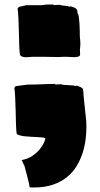

<svg xmlns="http://www.w3.org/2000/svg" viewBox="-20 -560 439 842"><path d="M356 -50.8Q358.9 -28.8 358.9 -2Q358.9 24.9 355 54.9Q351.1 85 341.1 114.5Q331.1 144 314.5 170.7Q297.9 197.3 272.2 217.8Q246.6 238.3 211.2 250.2Q175.8 262.2 128.9 262.2Q123.5 262.2 118.9 262.2Q114.3 262.2 109.9 261.2Q109.4 256.3 108.2 249.8Q106.9 243.2 105.2 236.6Q103.5 230 101.8 223.4Q100.1 216.8 99.1 211.9L86.9 166Q85.9 165 84.2 161.6Q82.5 158.2 80.8 154.3Q79.1 150.4 77.6 147Q76.2 143.6 74.7 142.1Q101.6 137.2 121.1 124Q140.6 110.8 153.3 95.7Q166 80.6 172.4 66.7Q178.7 52.7 178.7 46.9Q178.7 44.4 169.4 43.2Q160.2 42 146.5 41.3Q132.8 40.5 116.5 39.8Q100.1 39.1 86.2 37.4Q72.3 35.6 62.7 32.5Q53.2 29.3 52.7 23.9Q50.8 8.3 50 -18.8Q49.3 -45.9 48.6 -75.2Q47.9 -104.5 46.6 -131.6Q45.4 -158.7 43 -174.8L48.8 -182.1L101.1 -189Q132.8 -189 162.4 -190.4Q191.9 -191.9 218.8 -191.9L226.1 -189Q230 -190.4 236.1 -190.2Q242.2 -189.9 246.1 -190.9Q249 -189.5 252.4 -189.2Q255.9 -189 258.8 -188L302.7 -185.1L310.1 -183.1Q312.5 -183.1 313.5 -183.6Q314.5 -184.1 316.9 -184.1Q326.2 -181.2 331.8 -178.7Q337.4 -176.3 340.6 -173.3Q343.8 -170.4 344.7 -166.3Q345.7 -162.1 345.7 -154.8Q345.7 -150.9 346.9 -137.5Q348.1 -124 349.9 -107.4Q351.6 -90.8 353.3 -75Q355 -59.1 356 -50.8ZM331.1 -324.2Q332.5 -316.4 326.7 -313.2Q320.8 -310.1 311.3 -309.6Q301.8 -309.1 289.8 -310.1Q277.8 -311 267.1 -311Q264.2 -311 257.8 -310.8Q251.5 -310.5 244.1 -310.3Q236.8 -310.1 230.5 -309.8Q224.1 -309.6 221.7 -310.1Q189.5 -310.5 166.3 -311Q143.1 -311.5 123 -311Q116.2 -310.5 106.9 -309.6Q97.7 -308.6 88.9 -309.3Q80.1 -310.1 73.7 -313.2Q67.4 -316.4 66.9 -324.2Q64.9 -339.8 64.2 -366.9Q63.5 -394 62.7 -423.3Q62 -452.6 60.8 -479.7Q59.6 -506.8 57.1 -522.9L63 -529.8L94.7 -537.1H153.8Q163.6 -537.1 172.1 -538.6Q180.7 -540 189 -540H212.9L219.7 -537.1Q223.1 -538.6 229.2 -538.3Q235.4 -538.1 239.7 -539.1Q243.2 -537.6 246.6 -537.4Q250 -537.1 252.9 -536.1L276.9 -533.2L283.7 -530.8Q285.6 -530.8 287.6 -531.5Q289.6 -532.2 291 -532.2Q299.8 -529.3 305.4 -526.9Q311 -524.4 314.2 -521.5Q317.4 -518.6 318.6 -514.4Q319.8 -510.3 319.8 -502.9Q323.7 -499 325.7 -485.6Q327.6 -472.2 328.6 -455.6Q329.6 -439 329.8 -423.1Q330.1 -407.2 330.1 -398.9Q332.5 -377.4 332.5 -368.4Q332.5 -359.4 331.8 -354.2Q331.1 -349.1 330.6 -343.8Q330.1 -338.4 331.1 -324.2Z"/></svg>

Font: Sigmar One
Style: Regular
Weight: 400
Version: Version 1.000